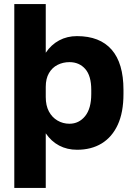

<svg xmlns="http://www.w3.org/2000/svg" viewBox="-20 -720 655 940"><path d="M50 200V-700H204V-461.8Q230.7 -501.5 269.7 -522.3Q308.7 -543.2 356.7 -543.2Q468.7 -543.2 526.6 -476.9Q584.5 -410.7 584.5 -280V-260Q584.5 -169.8 556.6 -109.3Q528.7 -48.8 477.9 -17.8Q427.2 13.2 357.2 13.2Q308.7 13.2 269.8 -7.3Q230.8 -27.8 204 -67.3V200ZM320 -114.2Q366.3 -114.2 396.6 -151.3Q426.8 -188.5 426.8 -260V-280Q426.8 -348.8 397.4 -382.3Q368 -415.8 320 -415.8Q288.5 -415.8 261.9 -402.4Q235.3 -389 219.7 -362Q204 -335 204 -294.8V-244.8Q204 -203.5 219.3 -174.5Q234.7 -145.5 261.5 -129.8Q288.3 -114.2 320 -114.2Z"/></svg>

Font: Golos Text
Style: Regular
Weight: 400
Designer: A.Korolkova, Vitaly Kuzmin
Foundry: ParaType Ltd
Version: Version 2.004